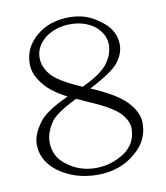

<svg xmlns="http://www.w3.org/2000/svg" viewBox="-73 -750 647 747"><g transform="rotate(-10 250.0 -376.5)"><path d="M97.7 -113.3Q40 -157.2 40 -222.7Q40 -260.7 73.2 -305.7Q98.6 -342.8 190.4 -384.8Q129.9 -417 105.5 -447.3Q67.4 -490.2 67.4 -535.2Q67.4 -601.6 123 -646.5Q173.8 -687.5 250 -687.5Q316.4 -687.5 363.3 -651.4Q425.8 -611.3 425.8 -546.9Q424.8 -512.7 400.4 -480.5Q375 -447.3 283.2 -400.4Q392.6 -353.5 427.7 -309.6Q460 -271.5 460 -232.4Q460 -165 407.2 -120.1Q345.7 -64.5 252 -64.5Q162.1 -65.4 97.7 -113.3ZM260.7 -352.5Q239.3 -363.3 220.7 -370.1Q133.8 -327.1 116.2 -296.9Q90.8 -258.8 90.8 -222.7Q90.8 -167 132.8 -133.8Q183.6 -91.8 252 -91.8Q312.5 -91.8 366.2 -127Q414.1 -161.1 414.1 -219.7Q414.1 -249 386.7 -279.3Q358.4 -311.5 260.7 -352.5ZM254.9 -412.1Q329.1 -446.3 356.4 -481.4Q383.8 -517.6 383.8 -556.6Q382.8 -599.6 343.8 -631.8Q303.7 -660.2 250 -660.2Q190.4 -660.2 148.4 -627.9Q109.4 -595.7 109.4 -551.8Q109.4 -515.6 136.7 -483.4Q164.1 -451.2 254.9 -412.1Z"/></g></svg>

Font: BabelStone Sani Yi
Style: Regular
Weight: 400
Designer: Andrew West
Foundry: BabelStone
Version: Version 1.00 November 22, 2015, initial release